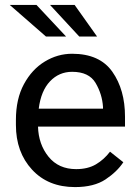

<svg xmlns="http://www.w3.org/2000/svg" viewBox="-20 -759 570 789"><path d="M486.8 -92.3Q460.9 -53.2 413.6 -21.7Q366.2 9.8 288.1 9.8Q177.7 9.8 111.6 -62Q45.4 -133.8 45.4 -245.6V-266.1Q45.4 -352.5 78.4 -413.3Q111.3 -474.1 164.1 -506.1Q216.8 -538.1 276.4 -538.1Q389.6 -538.1 441.7 -464.1Q493.7 -390.1 493.7 -279.3V-238.8H136.2Q138.2 -166 179.4 -115Q220.7 -64 293 -64Q340.8 -64 374 -83.5Q407.2 -103 432.1 -135.7ZM276.4 -463.9Q222.7 -463.9 185.5 -424.8Q148.4 -385.7 139.2 -312.5H403.3V-319.3Q399.9 -372.1 372.8 -418Q345.7 -463.9 276.4 -463.9ZM129.9 -738.8 251.5 -608.9H168.9L20 -738.8ZM286.6 -738.8 378.9 -608.9H305.7L185.5 -738.8Z"/></svg>

Font: Roboto21382017
Style: Regular
Weight: 400
Designer: Christian Robertson
Foundry: Google
Version: Version 2.138; 2017